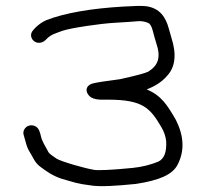

<svg xmlns="http://www.w3.org/2000/svg" viewBox="-20 -641 692 656"><path d="M141.4 -509.9C155.1 -523.2 169 -526.8 194.9 -536.3C225.1 -546 322.1 -560.3 371.4 -563.1C406.9 -565.1 432.8 -566.9 449.5 -568.4C462 -569.6 474 -567.9 486.1 -562.8L486.6 -562.5L487.2 -562.2C491 -560.7 497.3 -554.1 501.8 -536.6C506.7 -517.8 510.4 -504.6 513.3 -495.5C530.7 -445.2 520.9 -418.2 487.1 -396.5C478.3 -391.7 446.3 -382.7 389.9 -370.4C340.6 -363.9 309.8 -359.4 296.8 -355.8C277.1 -350.5 272 -335.6 278.3 -322.9C291.2 -296.9 324.1 -300.5 348.6 -300.5C469.9 -300.5 493.6 -271.1 532.4 -204.7C540.4 -190.9 545.3 -177 547.7 -159.8C550 -119.8 540.3 -98.9 521.9 -89.3C495.6 -78.1 465.1 -70.6 434.2 -67.4C361.7 -60 315.3 -58.4 301.8 -60.6C270.4 -65.7 189.8 -88.6 172.9 -99.1C158.4 -109.6 148.8 -114.5 144.2 -123.6C134.8 -142.5 124.8 -154.5 119.7 -176.1C116.3 -190.4 112.8 -203 101.5 -209.2C87 -217.1 69.6 -211.8 62.7 -198.2C59.5 -192 58.7 -185.6 61.7 -176.9L69.4 -150C71.8 -140.1 76.5 -129.5 83 -119.2C92.9 -103.8 98.6 -85.1 118.2 -70.9C137.7 -56.7 156.9 -41.7 189.7 -30.5C236 -17.7 238.7 -13.9 295.2 -6.8C325 -3 372.8 -5.3 444.3 -12.6C524 -24.8 569.9 -44 587.3 -79.4C610.9 -125 608.6 -176.2 581.3 -230.6L581.2 -230.9L581 -231.2C551.6 -282 531.7 -314.4 481.2 -335.5C509.8 -346.4 533.6 -361.5 550.6 -381.6C579.4 -411.9 583.4 -456.3 566.1 -510.5C563.5 -518.5 560.4 -529.4 556.8 -543.1C546.5 -581.8 526.3 -613.5 478.7 -619.9C463.1 -621.5 437.7 -620.8 398.7 -618.4C292.6 -612.1 201.2 -596.8 138.3 -572.1C125.3 -566.5 113.1 -558.1 101.7 -547.1L101.4 -546.9L94.2 -539C80.8 -524.9 85.8 -509.2 95.8 -500.8C104.8 -493.2 122 -491.2 135 -503.8Z"/></svg>

Font: MewTooHand
Style: BdWide
Weight: 400
Designer: Mew Too, Robert Jablonski
Version: Version 0.77